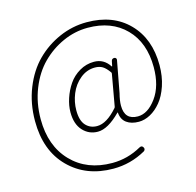

<svg xmlns="http://www.w3.org/2000/svg" viewBox="-119 -816 1124 1099"><g transform="rotate(-15 442.5 -266.0)"><path d="M420.9 158.2Q259.8 158.2 158.2 56.2Q56.6 -45.9 56.6 -220.7Q56.6 -325.2 92.3 -414.6Q127.9 -503.9 187.5 -563.5Q247.1 -623 325.2 -657.2Q403.3 -691.4 488.3 -691.4Q643.6 -691.4 735.8 -597.2Q828.1 -502.9 828.1 -346.7Q828.1 -280.3 809.6 -225.1Q791 -169.9 762.2 -135.3Q733.4 -100.6 699.2 -82Q665 -63.5 630.9 -63.5Q585.9 -63.5 558.1 -84Q530.3 -104.5 527.3 -145.5Q527.3 -146.5 526.4 -146.5Q525.4 -146.5 524.4 -145.5Q449.2 -69.3 389.6 -69.3Q336.9 -69.3 301.3 -107.9Q265.6 -146.5 265.6 -216.8Q265.6 -256.8 279.8 -299.3Q293.9 -341.8 318.8 -378.4Q343.8 -415 383.8 -438.5Q423.8 -461.9 469.7 -461.9Q528.3 -461.9 561.5 -410.2Q561.5 -409.2 563 -409.2Q564.5 -409.2 564.5 -410.2L570.3 -438.5Q573.2 -453.1 587.9 -453.1Q593.8 -453.1 597.7 -448.7Q601.6 -444.3 600.6 -438.5L565.4 -250Q554.7 -209 554.7 -178.7Q554.7 -94.7 632.8 -94.7Q692.4 -94.7 742.7 -163.6Q793 -232.4 793 -343.8Q793 -489.3 709.5 -574.2Q626 -659.2 485.4 -659.2Q409.2 -659.2 338.4 -627.4Q267.6 -595.7 212.4 -540.5Q157.2 -485.4 124 -402.3Q90.8 -319.3 90.8 -222.7Q90.8 -64.5 182.1 30.3Q273.4 125 422.9 125Q514.6 125 595.7 79.1Q610.4 71.3 618.2 85Q622.1 90.8 620.6 97.2Q619.1 103.5 613.3 107.4Q523.4 158.2 420.9 158.2ZM393.6 -101.6Q450.2 -101.6 514.6 -174.8Q517.6 -177.7 518.6 -182.6L551.8 -369.1Q552.7 -373 550.8 -377Q530.3 -406.2 511.7 -417.5Q493.2 -428.7 466.8 -428.7Q418 -428.7 378.9 -396.5Q339.8 -364.3 320.3 -316.4Q300.8 -268.6 300.8 -218.8Q300.8 -158.2 326.7 -129.9Q352.5 -101.6 393.6 -101.6Z"/></g></svg>

Font: Gen Jyuu Gothic ExtraLight
Style: Regular
Weight: 100
Designer: [Source Han Sans]
Ryoko NISHIZUKA  (kana & ideographs); Paul D. Hunt (Latin, Greek & Cyrillic); Wenlong ZHANG  (bopomofo
Version: Version 1.002.20150607